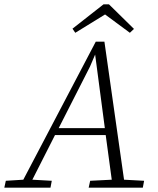

<svg xmlns="http://www.w3.org/2000/svg" viewBox="-47 -870 734 890"><path d="M-27 0 -20 -32 61 -37 397 -677H437L528 -37L621 -32L615 0H364L371 -32L471 -37L443 -244H208L103 -37L193 -32L187 0ZM370 -561 225 -276H439L394 -617ZM458 -850 574 -736 555 -718 440 -803 302 -718 289 -737 433 -850Z"/></svg>

Font: Source Serif 4 SmText Light
Style: Italic
Weight: 300
Italic angle: -12°
Designer: Frank Grießhammer
Foundry: Adobe
Version: Version 4.005;hotconv 1.1.0;makeotfexe 2.6.0